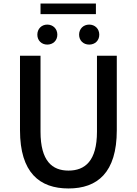

<svg xmlns="http://www.w3.org/2000/svg" viewBox="-20 -1052 773 1085"><path d="M367 13C530 13 640 -76 640 -316V-737H528V-308C528 -142 460 -88 367 -88C275 -88 209 -142 209 -308V-737H93V-316C93 -76 204 13 367 13ZM247 -800C280 -800 304 -823 304 -856C304 -889 280 -913 247 -913C215 -913 191 -889 191 -856C191 -823 215 -800 247 -800ZM209 -972H522V-1032H209ZM484 -800C517 -800 541 -823 541 -856C541 -889 517 -913 484 -913C451 -913 427 -889 427 -856C427 -823 451 -800 484 -800Z"/></svg>

Font: Source Han Sans JP Medium
Style: Regular
Weight: 500
Designer: Ryoko NISHIZUKA 西塚涼子 (kana, bopomofo & ideographs); Paul D. Hunt (Latin, Greek & Cyrillic); Sandoll Communications 산돌커뮤니
Foundry: Adobe
Version: Version 2.002;hotconv 1.0.116;makeotfexe 2.5.65601